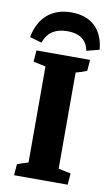

<svg xmlns="http://www.w3.org/2000/svg" viewBox="-84 -691 425 732"><g transform="rotate(10 128.0 -324.5)"><path d="M132.3 -649.4Q189.9 -649.4 223.6 -617.9Q257.3 -586.4 262.7 -527.8L213.4 -515.1Q201.2 -576.2 130.4 -576.2Q59.6 -576.2 39.6 -516.1L-6.8 -529.3Q3.9 -587.4 40 -618.4Q76.2 -649.4 132.3 -649.4ZM24.4 0 27.8 -43Q44.4 -50.3 70.3 -57.1V-429.2L22.5 -439.5L25.9 -483.4H233.4L230 -440.4Q213.4 -433.1 187.5 -426.3V-54.2L235.4 -43.9L231.9 0Z"/></g></svg>

Font: Markazi Text
Style: Bold
Weight: 700
Designer: Borna Izadpanah (Arabic designer), Fiona Ross (Arabic design director) and Florian Runge (Latin designer)
Foundry: Borna Izadpanah and Florian Runge
Version: Version 1.001; ttfautohint (v1.8.3)